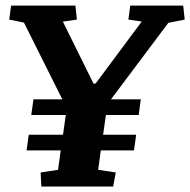

<svg xmlns="http://www.w3.org/2000/svg" viewBox="-20 -681 694 701"><path d="M85 -189H210L220.2 -261.2H94.2L102.1 -318.4H207.5L67.4 -598.6L13.7 -609.4L20.5 -660.6H255.4L260.7 -609.4L209.5 -602.1L321.3 -376H329.1L497.6 -602.5L448.7 -609.4L455.6 -660.6H648.9L654.3 -609.4L594.7 -597.7L385.3 -318.4H494.1L486.3 -261.2H366.7L356.4 -189H477.1L469.2 -131.8H348.1L338.4 -61L402.8 -51.3L393.1 0H130.9L128.4 -51.3L191.9 -61L201.7 -131.8H77.1Z"/></svg>

Font: Noticia Text
Style: Bold Italic
Weight: 700
Italic angle: -8°
Designer: JM Sole
Foundry: JM Sole
Version: Version 1.003